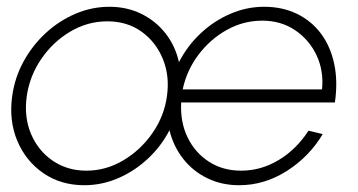

<svg xmlns="http://www.w3.org/2000/svg" viewBox="-20 -534 1056 567"><path d="M229 13Q160 13 108.2 -22.5Q56.5 -58 31.2 -117.8Q6 -177.5 16 -250Q23.5 -305 49.8 -352.8Q76 -400.5 115.5 -436.8Q155 -473 203.2 -493.5Q251.5 -514 303 -514Q355 -514 397.2 -493.2Q439.5 -472.5 468.5 -435.8Q497.5 -399 508.5 -350.5Q533.5 -399 572.8 -435.8Q612 -472.5 660.2 -493.2Q708.5 -514 760 -514Q814 -514 856.8 -493.2Q899.5 -472.5 927.8 -434.8Q956 -397 967 -345.2Q978 -293.5 969 -231.5H515Q512 -173.5 534 -128.2Q556 -83 597 -56.5Q638 -30 692 -30Q751 -30 803.2 -61.5Q855.5 -93 891 -148L933 -138Q893.5 -71.5 827.2 -29.2Q761 13 686 13Q634.5 13 592 -7.8Q549.5 -28.5 520.8 -65.2Q492 -102 480.5 -149.5Q456 -102 416.5 -65.2Q377 -28.5 329 -7.8Q281 13 229 13ZM235 -30Q293 -30 344.2 -60.5Q395.5 -91 430.2 -141Q465 -191 473 -250Q481.5 -309.5 461 -359.8Q440.5 -410 398 -440.5Q355.5 -471 297 -471Q238.5 -471 187.2 -440.5Q136 -410 101.8 -359.8Q67.5 -309.5 59 -250Q50.5 -188.5 71.5 -138.8Q92.5 -89 135.5 -59.5Q178.5 -30 235 -30ZM519.5 -270H931Q936.5 -324.5 914.8 -370.8Q893 -417 851.2 -445Q809.5 -473 754.5 -473Q699 -473 650 -445.8Q601 -418.5 566.2 -372.5Q531.5 -326.5 519.5 -270Z"/></svg>

Font: Urbanist ExtraLight
Style: Italic
Weight: 250
Version: Version 1.303